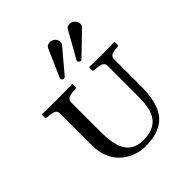

<svg xmlns="http://www.w3.org/2000/svg" viewBox="-192 -809 943 943"><g transform="rotate(-45 279.5 -337.5)"><path d="M462 -671C455 -677 447 -680 438 -680C426 -680 419 -677 414 -668L336 -529C335 -528 335 -526 335 -525C335 -517 344 -512 349 -512C351 -512 353 -512 355 -514L469 -624C475 -630 476 -637 476 -643C476 -653 471 -664 462 -671ZM327 -679C320 -683 314 -685 306 -685C302 -685 286 -684 280 -671L216 -525C215 -524 215 -523 215 -522C215 -514 223 -509 229 -509C232 -509 235 -510 237 -512L339 -633C343 -638 344 -644 344 -649C344 -661 338 -672 327 -679ZM275 10C436 10 470 -85 470 -224V-400C470 -420 478 -428 509 -432L526 -434C530 -434 532 -436 532 -439V-460L531 -462C531 -462 475 -460 447 -460C417 -460 357 -462 357 -462L355 -460V-439C355 -436 358 -434 362 -434L382 -432C412 -429 425 -422 425 -400V-211C425 -125 424 -19 292 -19C185 -19 171 -109 171 -202V-400C171 -420 182 -429 214 -432L234 -434C238 -434 240 -436 240 -439V-460L239 -462C239 -462 163 -460 135 -460C104 -460 28 -462 28 -462L27 -460V-439C27 -436 30 -434 33 -434L51 -432C83 -428 94 -422 94 -400V-181C94 -36 206 10 275 10Z"/></g></svg>

Font: Linux Libertine O C
Style: Regular
Weight: 400
Designer: Philipp H. Poll
Foundry: Philipp H. Poll
Version: Version 4.0.3